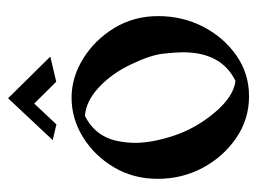

<svg xmlns="http://www.w3.org/2000/svg" viewBox="-101 -525 639 477"><g transform="rotate(-90 218.5 -286.5)"><path d="M253.9 -466.3 199.7 -521 147.9 -465.8 108.9 -475.1 212.9 -585.9 316.4 -481ZM217.8 12.7Q160.6 12.7 114 -19.3Q67.4 -51.3 40 -102.5Q12.7 -153.8 12.7 -214.4Q12.7 -274.4 41.3 -322.8Q69.8 -371.1 116 -399.7Q162.1 -428.2 214.4 -428.2Q264.6 -428.2 311.3 -399.4Q357.9 -370.6 387.5 -322Q417 -273.4 417 -212.9Q417 -152.8 390.9 -101.8Q364.7 -50.8 319.6 -19Q274.4 12.7 217.8 12.7ZM255.9 -21Q327.1 -55.7 327.1 -151.4Q327.1 -168.9 323.7 -200.4Q320.3 -231.9 297.1 -280.5Q273.9 -329.1 239.5 -360.8Q205.1 -392.6 168.9 -395Q116.2 -368.2 106 -310.5Q102.1 -289.1 102.1 -270.5Q102.1 -228 120.1 -173.6Q138.2 -119.1 177.7 -72.3Q217.3 -25.4 255.9 -21Z"/></g></svg>

Font: Quaaykop
Style: Medium
Weight: 500
Designer: Tup Wanders
Foundry: Free font, DO NOT SELL
Version: Version 1.00;July 31, 2023;FontCreator 11.5.0.2430 64-bit